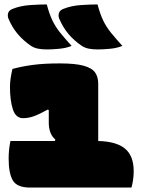

<svg xmlns="http://www.w3.org/2000/svg" viewBox="-20 -846 640 866"><path d="M191 -826Q202 -784 216 -754.5Q230 -725 251.5 -698.5Q273 -672 303 -639Q279 -629 247 -626Q215 -623 193 -623Q169 -623 151.5 -626.5Q134 -630 120 -639Q85 -663 60 -692.5Q35 -722 18 -762Q13 -775 17 -787.5Q21 -800 37 -806Q72 -820 114.5 -823Q157 -826 191 -826ZM420 -826Q431 -784 445 -754.5Q459 -725 480.5 -698.5Q502 -672 532 -639Q508 -629 476 -626Q444 -623 422 -623Q398 -623 380.5 -626.5Q363 -630 349 -639Q314 -663 289 -692.5Q264 -722 247 -762Q242 -775 246 -787.5Q250 -800 266 -806Q301 -820 343.5 -823Q386 -826 420 -826ZM27 -210H227L230 -216Q213 -231 206.5 -250.5Q200 -270 200 -292V-349L196 -352Q156 -330 132 -321.5Q108 -313 84 -313Q51 -313 38 -353Q25 -393 25 -454Q25 -473 28 -493Q31 -513 36 -535Q80 -547 130 -553.5Q180 -560 250 -560Q320 -560 357.5 -549.5Q395 -539 409 -519Q423 -499 423 -468V-210Q505 -208 544 -175.5Q583 -143 583 -74Q583 -52 580 -33Q577 -14 573 0H116Q57 0 38 -32Q19 -64 19 -131Q19 -151 21 -170.5Q23 -190 27 -210Z"/></svg>

Font: Recursive Mn Csl St XBk
Style: Regular
Weight: 1000
Monospace: yes
Version: Version 1.079;hotconv 1.0.112;makeotfexe 2.5.65598; ttfautoh